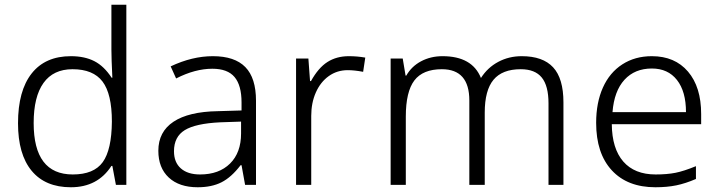

<svg xmlns="http://www.w3.org/2000/svg" viewBox="-20 -780 3034 810"><path d="M56 -260Q56 -397 113.5 -470Q171 -543 279 -543Q337 -543 378 -522Q419 -501 451 -452H454Q450 -534 450 -571V-760H513V0H469L454 -80H450Q392 10 279 10Q171 10 113.5 -59.5Q56 -129 56 -260ZM452 -267Q452 -384 412.5 -436Q373 -488 286 -488Q205 -488 163.5 -430Q122 -372 122 -261Q122 -44 287 -44Q376 -44 413.5 -96Q451 -148 452 -267Z M648 -144Q648 -224 712 -266.5Q776 -309 899 -311L999 -314V-348Q999 -420 969.5 -455Q940 -490 876 -490Q803 -490 723 -449L700 -500Q791 -543 878 -543Q970 -543 1015 -497Q1060 -451 1060 -355V0H1014L999 -83H995Q956 -32 914.5 -11Q873 10 814 10Q736 10 692 -31Q648 -72 648 -144ZM997 -217V-267L909 -264Q805 -259 759.5 -231Q714 -203 714 -142Q714 -95 743 -69.5Q772 -44 824 -44Q904 -44 950.5 -90Q997 -136 997 -217Z M1229 -533H1281L1288 -438H1292Q1323 -494 1361.5 -518.5Q1400 -543 1452 -543Q1487 -543 1521 -537L1512 -477Q1475 -484 1447 -484Q1402 -484 1367 -459Q1332 -434 1312.5 -390Q1293 -346 1293 -291V0H1229Z M1628 -533H1679L1691 -461H1694Q1716 -500 1756.5 -521.5Q1797 -543 1847 -543Q1972 -543 2009 -451Q2037 -495 2082 -519Q2127 -543 2181 -543Q2270 -543 2313.5 -496Q2357 -449 2357 -348V0H2294V-344Q2294 -418 2265.5 -453Q2237 -488 2177 -488Q2099 -488 2062 -443.5Q2025 -399 2025 -305V0H1960V-356Q1960 -488 1844 -488Q1764 -488 1728 -440.5Q1692 -393 1692 -288V0H1628Z M2495 -262Q2495 -347 2523.5 -410.5Q2552 -474 2605.5 -508.5Q2659 -543 2730 -543Q2827 -543 2882.5 -478Q2938 -413 2938 -299V-256H2561Q2562 -153 2609.5 -98.5Q2657 -44 2746 -44Q2794 -44 2829.5 -51Q2865 -58 2916 -79V-25Q2872 -6 2833 2Q2794 10 2745 10Q2627 10 2561 -61.5Q2495 -133 2495 -262ZM2874 -307Q2874 -394 2836 -442.5Q2798 -491 2730 -491Q2658 -491 2614.5 -443.5Q2571 -396 2564 -307Z"/></svg>

Font: OpenSansMMV
Style: Light
Weight: 300
Foundry: Ascender Corporation
Version: Version 4.001